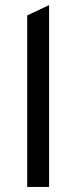

<svg xmlns="http://www.w3.org/2000/svg" viewBox="-20 -742 302 762"><path d="M87.9 0Q87.9 -169.9 87.9 -680.7Q109.4 -691.4 174.8 -721.7Q174.8 -541 174.8 0Q153.3 0 87.9 0Z"/></svg>

Font: Overpass
Style: Regular
Weight: 400
Designer: Delve Withrington, Thomas Jockin
Version: Version 3.000;DELV;Overpass; ttfautohint (v1.5)